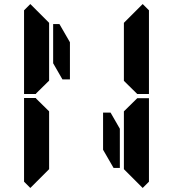

<svg xmlns="http://www.w3.org/2000/svg" viewBox="-20 -975 856 950"><path d="M161 -515 157 -510H99V-924L130 -955L223 -862V-698V-590V-576ZM223 -144V-138L130 -45L99 -76V-490H157L161 -485L223 -424V-384V-302ZM655 -485 659 -489H717V-76L686 -45L593 -138V-144V-302V-396V-424ZM686 -955 717 -924V-510H659L655 -514L593 -575V-586V-698V-856V-862ZM573 -338V-144H542L490 -234V-418H527ZM243 -662V-856H274L326 -766V-582H289Z"/></svg>

Font: DSEG14 Classic
Style: Bold
Weight: 700
Designer: Keshikan(Twitter:@keshinomi_88pro)
Version: Version 0.46